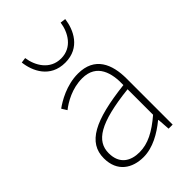

<svg xmlns="http://www.w3.org/2000/svg" viewBox="-235 -893 1006 1006"><g transform="rotate(-45 268.0 -390.0)"><path d="M218 13C288 13 354 -26 408 -70H411L416 0H446V-341C446 -448 408 -540 284 -540C198 -540 125 -496 92 -472L110 -443C144 -470 207 -507 282 -507C391 -507 413 -414 410 -329C173 -302 66 -247 66 -130C66 -30 136 13 218 13ZM221 -20C157 -20 103 -50 103 -131C103 -220 181 -273 410 -298V-109C341 -50 284 -20 221 -20ZM278 -627C389 -627 430 -719 439 -789L409 -793C400 -729 360 -658 278 -658C196 -658 155 -729 146 -793L117 -789C125 -719 166 -627 278 -627Z"/></g></svg>

Font: Noto Sans T Chinese Thin
Style: Regular
Weight: 100
Designer: Ryoko NISHIZUKA (kana & ideographs); Paul D. Hunt (Latin, Greek & Cyrillic); Wenlong ZHANG (bopomofo); Sandoll Communica
Foundry: Adobe Systems Incorporated
Version: Version 1.000;PS 1;hotconv 1.0.78;makeotf.lib2.5.61930